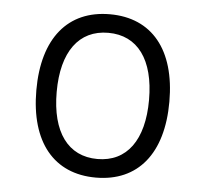

<svg xmlns="http://www.w3.org/2000/svg" viewBox="-44 -573 674 629"><g transform="rotate(5 293.0 -258.5)"><path d="M293 9.8C431.2 9.8 511.7 -87.9 511.7 -258.8C511.7 -429.7 431.2 -527.3 293 -527.3C154.8 -527.3 74.2 -429.7 74.2 -258.8C74.2 -87.9 154.8 9.8 293 9.8ZM293 -51.3C196.3 -51.3 141.1 -126.5 141.1 -258.8C141.1 -391.1 196.3 -466.3 293 -466.3C389.6 -466.3 444.8 -391.1 444.8 -258.8C444.8 -126.5 389.6 -51.3 293 -51.3Z"/></g></svg>

Font: Cascadia Mono Light
Style: Regular
Weight: 300
Monospace: yes
Designer: Aaron Bell
Foundry: Saja Typeworks
Version: Version 2404.023